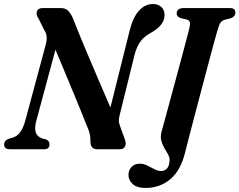

<svg xmlns="http://www.w3.org/2000/svg" viewBox="-30 -740 1186 952"><path d="M149 -137.5Q141 -106 147 -84.5Q153 -63 179 -53.5L197.5 -49Q215.5 -41.5 215.5 -24.5Q215.5 0 188.5 0H18.5Q-9.5 0 -9.5 -24Q-9.5 -43 12.5 -51.5L33.5 -58Q76.5 -70 95.5 -142.5L196.5 -517.5Q209.5 -563.5 189 -591.5L161 -648.5Q147.5 -665 152.8 -682.5Q158 -700 181.5 -700H270Q293.5 -700 306 -688.5Q318.5 -677 329.5 -654Q356.5 -585.5 389.2 -507.2Q422 -429 455.5 -351.2Q489 -273.5 517.5 -207L613 -589Q629.5 -655 659.5 -687.5Q689.5 -720 728.5 -720Q753.5 -720 769.8 -705.5Q786 -691 786 -664.5Q785 -615.5 722.5 -580Q687 -561 667.8 -536.2Q648.5 -511.5 637 -467.5L563.5 -170Q559 -153.5 559.2 -141.2Q559.5 -129 566 -112.5L589.5 -48Q597 -28.5 590 -14.2Q583 0 565 0H452.5Q417.5 0 418.5 -40.5Q419 -76.5 403 -110.5Q388 -149 362.5 -211.2Q337 -273.5 306.2 -347.2Q275.5 -421 245 -493.5ZM1047.5 -587Q1043.5 -574 1032.2 -532.2Q1021 -490.5 1005 -431Q989 -371.5 971.5 -304.8Q954 -238 937.2 -174.8Q920.5 -111.5 907.5 -61.5Q894.5 -11.5 888.5 13.5Q867 103.5 815.2 147.8Q763.5 192 691.5 192Q649.5 192 628.2 173Q607 154 607 126.5Q607 104 622.2 87.8Q637.5 71.5 664.5 71.5Q682.5 71.5 700.5 80.8Q718.5 90 735.8 99Q753 108 768.5 108Q786.5 108 798.2 95.2Q810 82.5 811 53Q811 39 802.8 24.8Q794.5 10.5 784.8 -6.2Q775 -23 769.8 -42.5Q764.5 -62 771 -86.5Q774.5 -99.5 785 -137.8Q795.5 -176 809.8 -229Q824 -282 839.8 -340Q855.5 -398 869.8 -451.5Q884 -505 894.5 -544Q905 -583 908.5 -597.5Q914 -621.5 911.2 -630.5Q908.5 -639.5 894.5 -643.5L865 -650.5Q846 -657.5 846 -673Q846.5 -700 880 -700H1109.5Q1125.5 -700 1131.2 -693.8Q1137 -687.5 1137 -677Q1137 -666.5 1130.5 -659.8Q1124 -653 1114.5 -649.5L1084 -642Q1070.5 -637.5 1063.5 -628Q1056.5 -618.5 1047.5 -587Z"/></svg>

Font: Fraunces 72pt S050 SemiBold
Style: Italic
Weight: 600
Italic angle: -16°
Version: Version 1.000; ttfautohint (v1.8.3)